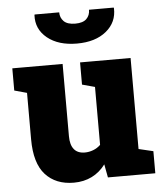

<svg xmlns="http://www.w3.org/2000/svg" viewBox="-54 -810 739 867"><g transform="rotate(-5 315.5 -376.0)"><path d="M246.1 10.3Q164.1 10.3 117.2 -41.5Q70.3 -93.3 70.3 -201.7V-412.1L13.7 -427.7V-528.3H70.3H241.7V-200.7Q241.7 -161.6 258.1 -141.4Q274.4 -121.1 307.1 -121.1Q326.2 -121.1 345 -128.2Q363.8 -135.3 378.4 -149.4V-412.1L320.8 -427.7V-528.3H378.4H549.8V-115.7L615.7 -100.1V0H400.9L389.6 -60.1Q364.3 -25.9 327.9 -7.8Q291.5 10.3 246.1 10.3ZM314.9 -614.3Q231 -614.3 180.9 -654.8Q130.9 -695.3 134.3 -758.8L135.3 -761.7H246.6Q246.6 -737.3 262.9 -720.9Q279.3 -704.6 314.9 -704.6Q349.6 -704.6 365.7 -720.5Q381.8 -736.3 381.8 -761.7H493.7L494.6 -758.8Q497.1 -695.3 447.8 -654.8Q398.4 -614.3 314.9 -614.3Z"/></g></svg>

Font: Roboto Slab LO Black
Style: Regular
Weight: 900
Designer: Google
Version: Version 2.000